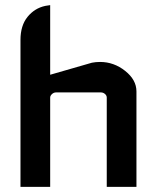

<svg xmlns="http://www.w3.org/2000/svg" viewBox="-20 -731 621 750"><path d="M176 -439 339 -486Q354 -489 371 -489Q425 -489 469 -454Q513 -419 513 -374V-1H397V-350Q397 -358 390 -364Q383 -370 374 -370H199Q190 -370 183 -363.5Q176 -357 176 -350V-1H60V-575Q60 -631 87.5 -665Q115 -699 157 -708L176 -711Z"/></svg>

Font: FifthLeg
Style: Bold
Weight: 700
Designer: Jakub Steiner
Version: Version 1.0